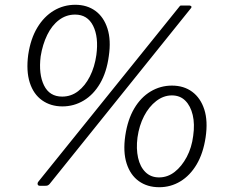

<svg xmlns="http://www.w3.org/2000/svg" viewBox="-20 -773 949 803"><path d="M241 -328Q192 -328 156 -353.5Q120 -379 104.5 -427.5Q89 -476 98 -544Q108 -611 136 -657.5Q164 -704 205 -728.5Q246 -753 295 -753Q344 -753 379 -727.5Q414 -702 429.5 -653.5Q445 -605 435 -538Q426 -471 398.5 -424Q371 -377 330 -352.5Q289 -328 241 -328ZM240 -369Q277 -369 306.5 -391.5Q336 -414 356 -453.5Q376 -493 383 -543Q393 -618 369.5 -665Q346 -712 294 -712Q257 -712 227 -689.5Q197 -667 177.5 -627Q158 -587 150 -537Q141 -463 164 -416Q187 -369 240 -369ZM646 10Q596 10 560.5 -15.5Q525 -41 509.5 -89.5Q494 -138 504 -206Q514 -273 541.5 -319.5Q569 -366 610 -390.5Q651 -415 699 -415Q749 -415 784 -389Q819 -363 834.5 -315Q850 -267 840 -199Q830 -132 802.5 -85.5Q775 -39 734.5 -14.5Q694 10 646 10ZM645 -31Q681 -31 710.5 -54Q740 -77 761 -116.5Q782 -156 788 -205Q795 -254 786 -292Q777 -330 755 -352Q733 -374 699 -374Q664 -374 633.5 -350.5Q603 -327 582.5 -287.5Q562 -248 555 -198Q549 -151 557.5 -113Q566 -75 588.5 -53Q611 -31 645 -31ZM187 -3Q183 1 179.5 2.5Q176 4 169 4H147Q139 4 137.5 -2Q136 -8 141 -14L730 -745Q733 -750 736.5 -750Q740 -750 744 -750H772Q776 -750 779.5 -747Q783 -744 778 -738Z"/></svg>

Font: Libre Franklin Light
Style: Italic
Weight: 300
Italic angle: -8°
Designer: Pablo Impallari, Rodrigo Fuenzalida, Nhung Nguyen
Foundry: Impallari Type
Version: Version 3.000